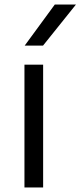

<svg xmlns="http://www.w3.org/2000/svg" viewBox="-20 -828 356 848"><path d="M88 0V-542.5H170.5V0ZM89 -626.5 222 -808H315.5L170 -626.5Z"/></svg>

Font: Encode Sans Expanded
Style: Regular
Weight: 400
Width: 7
Designer: Multiple Designers
Foundry: Impallari Type
Version: Version 3.000; ttfautohint (v1.8.3) -l 8 -r 50 -G 200 -x 14 